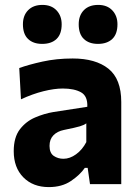

<svg xmlns="http://www.w3.org/2000/svg" viewBox="-20 -751 562 783"><path d="M179 12Q114.5 12 75.2 -27.8Q36 -67.5 36 -134.5Q36 -191 61.2 -223.8Q86.5 -256.5 123.8 -272.2Q161 -288 197 -294L336 -315.5Q338 -359 310.5 -374.5Q283 -390 236 -390Q201.5 -390 157.2 -379Q113 -368 65.5 -346L58.5 -473.5Q95.5 -487 153 -499.8Q210.5 -512.5 276.5 -512.5Q370 -512.5 422.2 -470.8Q474.5 -429 474.5 -335V0H347L337.5 -66.5H326Q306 -37.5 269.2 -12.8Q232.5 12 179 12ZM238.5 -103.5Q265 -103.5 290.2 -121.8Q315.5 -140 332 -171.5V-248Q323 -241 305.5 -235.8Q288 -230.5 240.5 -221Q213.5 -215.5 197.8 -199.2Q182 -183 182 -156Q182 -127 199.2 -115.2Q216.5 -103.5 238.5 -103.5ZM379.5 -572Q343 -572 322 -592Q301 -612 301 -652Q301 -688 322 -709.5Q343 -731 380.5 -731Q417 -731 438 -708.8Q459 -686.5 459 -652Q459 -612 437.8 -592Q416.5 -572 379.5 -572ZM152 -572Q115.5 -572 94.5 -592Q73.5 -612 73.5 -652Q73.5 -688 94.8 -709.5Q116 -731 153 -731Q189.5 -731 210.5 -708.8Q231.5 -686.5 231.5 -652Q231.5 -612 210.5 -592Q189.5 -572 152 -572Z"/></svg>

Font: Heraclito
Style: Bold
Weight: 700
Designer: Kostas Bartsokas (font) & Cristiano Sobral (main changes)
Foundry: Kostas Bartsokas (font) & Cristiano Sobral (main changes)
Version: Version 1.00;July 8, 2020;FontCreator 13.0.0.2655 64-bit